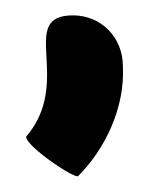

<svg xmlns="http://www.w3.org/2000/svg" viewBox="-20 -149 207 250"><path d="M14 29C14 42 80 86 82 80C116 46 143 -8 140 -63C140 -100 112 -129 75 -129C2 -129 76 -43 14 29Z"/></svg>

Font: Ampere
Style: SCUltCnd
Weight: 400
Version: Version 1